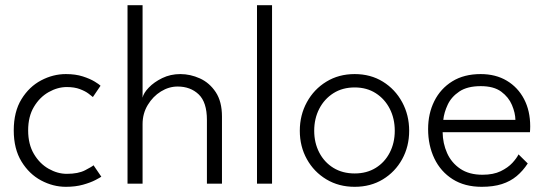

<svg xmlns="http://www.w3.org/2000/svg" viewBox="-20 -708 2110 740"><path d="M237.5 -38Q281.5 -38 308 -51.8Q334.5 -65.5 340.5 -71L370.5 -27Q366.5 -24 348 -14.2Q329.5 -4.5 300.2 3.8Q271 12 234 12Q184.5 12 138.5 -12.5Q92.5 -37 62.8 -85.5Q33 -134 33 -205.5Q33 -277.5 62.8 -325.8Q92.5 -374 138.5 -398.2Q184.5 -422.5 234 -422.5Q271 -422.5 299 -413.5Q327 -404.5 345 -393.5Q363 -382.5 367.5 -377.5L338 -334Q333.5 -338 321.2 -347.2Q309 -356.5 288 -364.5Q267 -372.5 237.5 -372.5Q202 -372.5 167.5 -353Q133 -333.5 110.8 -296.2Q88.5 -259 88.5 -205.5Q88.5 -152 110.8 -114.5Q133 -77 167.5 -57.5Q202 -38 237.5 -38Z M675 -422.5Q713.5 -422.5 750.5 -405.8Q787.5 -389 811.5 -352.8Q835.5 -316.5 835.5 -259V0H777.5V-245.5Q777.5 -314 745.8 -344.2Q714 -374.5 664.5 -374.5Q631 -374.5 600.2 -355.5Q569.5 -336.5 549.5 -303.5Q529.5 -270.5 529.5 -229.5V0H471.5V-688H529.5V-331.5Q533 -349 553.2 -370.2Q573.5 -391.5 605.2 -407Q637 -422.5 675 -422.5Z M1028.5 0H970.5V-688H1028.5Z M1347 12Q1285.5 12 1237.8 -16.8Q1190 -45.5 1162.8 -94.5Q1135.5 -143.5 1135.5 -204Q1135.5 -264.5 1162.8 -314.2Q1190 -364 1237.8 -393.2Q1285.5 -422.5 1347 -422.5Q1408.5 -422.5 1455.8 -393.2Q1503 -364 1530 -314.2Q1557 -264.5 1557 -204Q1557 -143.5 1530 -94.5Q1503 -45.5 1455.8 -16.8Q1408.5 12 1347 12ZM1347 -39.5Q1393.5 -39.5 1428.2 -61Q1463 -82.5 1482.2 -120Q1501.5 -157.5 1501.5 -204Q1501.5 -251 1482.2 -288.8Q1463 -326.5 1428.2 -348.8Q1393.5 -371 1347 -371Q1300 -371 1265 -348.8Q1230 -326.5 1210.5 -288.8Q1191 -251 1191 -204Q1191 -157.5 1210.5 -120Q1230 -82.5 1265 -61Q1300 -39.5 1347 -39.5Z M1686 -198.5Q1686.5 -155.5 1703.2 -118Q1720 -80.5 1754 -57.5Q1788 -34.5 1839.5 -34.5Q1881.5 -34.5 1909.8 -48.2Q1938 -62 1954.8 -80.2Q1971.5 -98.5 1978.5 -113L2014 -78Q1995.5 -49.5 1971.2 -29.2Q1947 -9 1914.2 1.5Q1881.5 12 1836.5 12Q1771 12 1724.8 -17.2Q1678.5 -46.5 1654.2 -97Q1630 -147.5 1630 -210.5Q1630 -270.5 1654 -318.5Q1678 -366.5 1723.2 -394.5Q1768.5 -422.5 1832.5 -422.5Q1890.5 -422.5 1933.2 -397Q1976 -371.5 1999.8 -326.2Q2023.5 -281 2023.5 -221Q2023.5 -216.5 2023.2 -209.5Q2023 -202.5 2022.5 -198.5ZM1966.5 -246Q1966 -273 1953.2 -303.2Q1940.5 -333.5 1911.8 -354.8Q1883 -376 1833 -376Q1781 -376 1750.2 -355.2Q1719.5 -334.5 1705.5 -304.5Q1691.5 -274.5 1688.5 -246Z"/></svg>

Font: League Spartan Thin Light
Style: Regular
Weight: 300
Version: Version 2.002